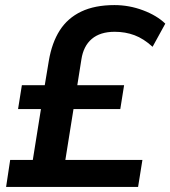

<svg xmlns="http://www.w3.org/2000/svg" viewBox="-20 -735 670 755"><path d="M4 0 20 -106H109L141 -306H51L66 -400H156L172 -496Q184 -567 215 -615.5Q246 -664 299.5 -689.5Q353 -715 430 -715Q488 -715 542.5 -694.5Q597 -674 630 -642L580 -551Q545 -583 509 -596.5Q473 -610 431 -610Q374 -610 341 -582Q308 -554 300 -501L284 -400H468L453 -306H269L237 -106H540L523 0Z"/></svg>

Font: Nunito Sans 10pt
Style: Bold Italic
Weight: 700
Italic angle: -9°
Designer: Vernon Adams
Foundry: Vernon Adams
Version: Version 3.101;gftools[0.9.27]